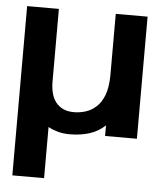

<svg xmlns="http://www.w3.org/2000/svg" viewBox="-49 -515 623 747"><g transform="rotate(5 262.0 -141.5)"><path d="M26.9 189V-472H150.9V-188.4Q150.9 -164.3 156 -143.9Q161 -123.6 172.4 -108.6Q183.9 -93.6 201.3 -85.2Q218.7 -76.8 244.4 -76.8Q266.1 -76.8 288.3 -83.4Q310.6 -89.9 329.9 -107Q349.2 -124 360.7 -153.6Q372.2 -183.3 373 -229.9V-472H497.3V4.9H373V-36.6Q347.8 -12.2 312.7 -0.9Q277.6 10.3 236.4 10.3Q209.7 10.3 188.6 4.5Q167.4 -1.4 150.9 -10.7V189Z"/></g></svg>

Font: Panamera Thin
Style: Regular
Weight: 100
Designer: Bastien Sozeau
Foundry: NBR — Bastien Sozeau
Version: Version 3.003;gftools[0.9.33]